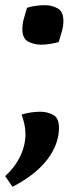

<svg xmlns="http://www.w3.org/2000/svg" viewBox="-20 -571 282 739"><path d="M63 -130Q78 -135 98 -138Q118 -141 135 -141Q162 -141 184.5 -129Q207 -117 207 -79Q207 -16 162 43Q117 102 28 148L0 107Q38 72 58 30Q78 -12 78 -55Q78 -74 74 -92.5Q70 -111 63 -130ZM206 -409Q191 -405 173 -402Q155 -399 138 -399Q111 -399 88.5 -411Q66 -423 66 -459Q66 -480 72 -500Q78 -520 84 -541Q99 -546 117 -548.5Q135 -551 153 -551Q179 -551 201.5 -539Q224 -527 224 -491Q224 -470 218 -450Q212 -430 206 -409Z"/></svg>

Font: Merienda SemiBold
Style: Regular
Weight: 600
Designer: Eduardo Rodriguez Tunni
Foundry: Eduardo Rodriguez Tunni
Version: Version 2.001; ttfautohint (v1.8.4.7-5d5b)